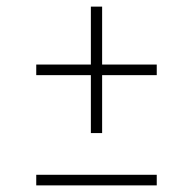

<svg xmlns="http://www.w3.org/2000/svg" viewBox="-20 -560 582 580"><path d="M254.5 -158V-333H89.5V-365H254.5V-540H288.5V-365H453.5V-333H288.5V-158ZM89.5 0V-32H453.5V0Z"/></svg>

Font: Encode Sans SemiExpanded SemiExpanded Thin
Style: Regular
Weight: 100
Width: 6
Designer: Multiple Designers
Foundry: Impallari Type
Version: Version 3.000; ttfautohint (v1.8.3) -l 8 -r 50 -G 200 -x 14 